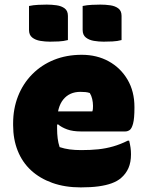

<svg xmlns="http://www.w3.org/2000/svg" viewBox="-20 -799 640 834"><path d="M335 -561Q401 -561 452.5 -532.5Q504 -504 534 -453Q564 -402 564 -334V-331Q564 -284 558 -262Q552 -240 543 -234Q534 -228 524 -228H332Q296 -228 271.5 -237Q247 -246 232 -259L212 -251L214 -315H381Q383 -320 383.5 -326Q384 -332 384 -339Q384 -354 380.5 -369Q377 -384 370 -395Q361 -398 351.5 -399Q342 -400 329 -400Q282 -400 255 -367Q228 -334 228 -269V-240Q228 -218 230.5 -198Q233 -178 239 -160Q260 -153 282.5 -150Q305 -147 333 -147Q374 -147 407 -150.5Q440 -154 471.5 -163Q503 -172 535 -188H541Q545 -172 547 -158Q549 -144 549 -129Q549 -94 538 -69Q527 -44 506 -26Q490 -12 465.5 -3Q441 6 408 10.5Q375 15 331 15Q262 15 207.5 -4.5Q153 -24 115 -59Q77 -94 57 -144Q37 -194 37 -255V-263Q37 -327 58.5 -381.5Q80 -436 120 -476.5Q160 -517 214.5 -539Q269 -561 335 -561ZM106 -773Q125 -777 146 -778Q167 -779 183 -779Q205 -779 226 -776Q247 -773 261 -762.5Q275 -752 275 -730V-625Q256 -620 235 -619Q214 -618 197 -618Q176 -618 155 -621.5Q134 -625 120 -636Q106 -647 106 -669ZM339 -773Q358 -777 379 -778Q400 -779 416 -779Q438 -779 459 -776Q480 -773 494 -762.5Q508 -752 508 -730V-625Q490 -620 468.5 -619Q447 -618 430 -618Q409 -618 388 -621.5Q367 -625 353 -636Q339 -647 339 -669Z"/></svg>

Font: Recursive Monospace Casual Black
Style: Regular
Weight: 900
Version: Version 1.047